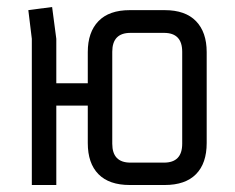

<svg xmlns="http://www.w3.org/2000/svg" viewBox="-20 -529 672 549"><path d="M71 -418 61 -500 129 -509 141 -418V-291H231V-380Q231 -437 261.5 -468.5Q292 -500 351 -500H451Q510 -500 540.5 -468.5Q571 -437 571 -380V-120Q571 -62 540.5 -31Q510 0 451 0H351Q292 0 261.5 -31Q231 -62 231 -120V-227H141V0H71ZM449 -435H353Q301 -435 301 -381V-118Q301 -64 353 -64H449Q501 -64 501 -118V-381Q501 -435 449 -435Z"/></svg>

Font: Strong
Style: Regular
Weight: 400
Designer: Roman Shchyukin (Gaslight Type Foundry)
Foundry: Cyreal (www.cyreal.org)
Version: Version 1.001